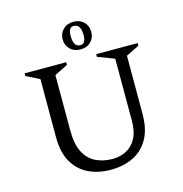

<svg xmlns="http://www.w3.org/2000/svg" viewBox="-125 -990 1060 1114"><g transform="rotate(-15 404.5 -433.0)"><path d="M405 10Q330 10 271.5 -18Q213 -46 179 -104.5Q145 -163 145 -256V-604L65 -644V-660H315V-644L235 -604V-271Q235 -188 261 -139Q287 -90 331.5 -69Q376 -48 431 -48Q475 -48 512.5 -67Q550 -86 572.5 -127Q595 -168 595 -236V-606L495 -644V-660H744V-644L665 -605V-256Q665 -163 631 -104.5Q597 -46 538.5 -18Q480 10 405 10ZM415 -710Q377 -710 353 -733.5Q329 -757 329 -793Q329 -828 353 -852Q377 -876 415 -876Q454 -876 477.5 -852Q501 -828 501 -793Q501 -757 477.5 -733.5Q454 -710 415 -710ZM420 -734Q453 -734 453 -786Q453 -852 411 -852Q395 -852 387 -840Q379 -828 379 -800Q379 -734 420 -734Z"/></g></svg>

Font: Spectral SC
Style: Regular
Weight: 400
Designer: Jean-Baptiste Levee
Foundry: Production Type
Version: Version 2.001